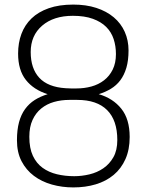

<svg xmlns="http://www.w3.org/2000/svg" viewBox="-20 -809 640 838"><path d="M300 9Q251 9 206.5 -3.5Q162 -16 128 -41.5Q94 -67 74 -105.5Q54 -144 54 -197Q54 -242 63 -275.5Q72 -309 89.5 -333Q107 -357 131.5 -372.5Q156 -388 188 -398Q127 -417 93 -460Q59 -503 59 -575Q59 -622 73.5 -661Q88 -700 117.5 -728.5Q147 -757 192.5 -773Q238 -789 300 -789Q356 -789 400.5 -774.5Q445 -760 476.5 -733.5Q508 -707 524.5 -670Q541 -633 541 -589Q541 -545 531.5 -513Q522 -481 505 -458.5Q488 -436 464 -421.5Q440 -407 411 -398Q473 -380 509.5 -334.5Q546 -289 546 -211Q546 -156 527.5 -114.5Q509 -73 476 -45.5Q443 -18 398 -4.5Q353 9 300 9ZM304 -40Q337 -40 370.5 -48Q404 -56 431 -74.5Q458 -93 475 -123Q492 -153 492 -198Q492 -284 447.5 -328.5Q403 -373 317 -373H283Q247 -373 215.5 -364Q184 -355 160 -335.5Q136 -316 122 -285.5Q108 -255 108 -212Q108 -162 123.5 -129Q139 -96 166 -76.5Q193 -57 228.5 -48.5Q264 -40 304 -40ZM314 -423Q348 -423 379 -431.5Q410 -440 434 -458.5Q458 -477 472 -505.5Q486 -534 486 -573Q486 -608 476 -638.5Q466 -669 443.5 -691.5Q421 -714 385 -727Q349 -740 298 -740Q214 -740 164 -697Q114 -654 114 -582Q114 -510 151.5 -469.5Q189 -429 266 -424Q277 -423 289 -423Q301 -423 314 -423Z"/></svg>

Font: Tanohe Sans Light
Style: Regular
Weight: 300
Designer: Village Type and Design LLC & Cristiano Sobral
Foundry: Cooper Hewitt Smithsonian Design Museum
Version: Version 1.00;September 29, 2021;FontCreator 13.0.0.2655 64-b